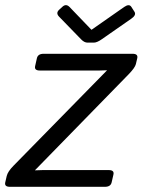

<svg xmlns="http://www.w3.org/2000/svg" viewBox="-48 -720 550 740"><path d="M179.7 -655.8Q166 -669.9 180.2 -682.6L192.4 -693.8Q206.5 -707 220.2 -692.9L304.2 -605.5H305.2L430.2 -692.9Q449.7 -706.5 458 -693.8L470.2 -674.8Q478.5 -662.1 458 -647.9L343.8 -568.4Q325.7 -555.7 313.5 -555.7H289.1Q276.9 -555.7 264.6 -568.4ZM-9.8 0Q-31.7 0 -27.8 -17.1L-22 -42Q-18.1 -58.6 3.9 -81.1L363.8 -448.2V-449.2Q349.1 -448.2 334.5 -448.2H105.5Q83.5 -448.2 87.4 -465.3L94.2 -495.6Q98.1 -512.7 120.1 -512.7H462.9Q484.9 -512.7 481 -495.6L475.6 -472.7Q472.2 -459 448.7 -434.6L87.4 -64.5V-63.5Q102.1 -64.5 116.7 -64.5H371.1Q393.1 -64.5 389.2 -47.4L382.3 -17.1Q378.4 0 356.4 0Z"/></svg>

Font: Istok Web
Style: BoldItalic
Weight: 700
Italic angle: -13°
Designer: Andrey V. Panov
Foundry: Andrey V. Panov
Version: Version 1.0.2g